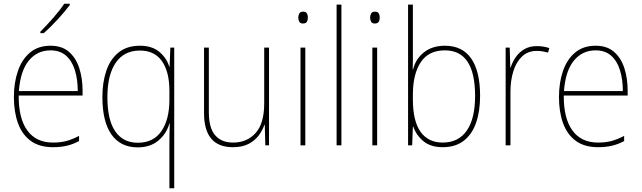

<svg xmlns="http://www.w3.org/2000/svg" viewBox="-20 -785 3465 1037"><path d="M253 -538Q315 -538 353 -504.5Q391 -471 408.5 -416Q426 -361 426 -295V-269H81Q80 -146 127.5 -80.5Q175 -15 266 -15Q306 -15 337 -23Q368 -31 407 -51V-23Q375 -6 341.5 2Q308 10 266 10Q192 10 145.5 -24.5Q99 -59 77 -120Q55 -181 55 -261Q55 -338 76.5 -401Q98 -464 142 -501Q186 -538 253 -538ZM253 -513Q181 -513 135.5 -457.5Q90 -402 82 -293H400Q400 -356 384.5 -406Q369 -456 336.5 -484.5Q304 -513 253 -513ZM357 -758Q331 -723 291.5 -680Q252 -637 216 -606H198V-614Q232 -648 268 -689Q304 -730 327 -765H357Z M895 -13Q895 -32 895.5 -63Q896 -94 897 -118H895Q879 -62 835 -25.5Q791 11 724 11Q631 11 582 -58.5Q533 -128 533 -261Q533 -341 554.5 -403.5Q576 -466 621 -502Q666 -538 736 -538Q801 -538 840.5 -505Q880 -472 894 -425H896L900 -528H921V232H895ZM724 -14Q809 -14 852 -77Q895 -140 895 -246V-293Q895 -398 854.5 -455Q814 -512 736 -512Q650 -512 605 -446Q560 -380 560 -261Q560 -137 602.5 -75.5Q645 -14 724 -14Z M1433 -528V0H1413L1410 -111H1408Q1398 -81 1377.5 -53.5Q1357 -26 1323 -8Q1289 10 1238 10Q1082 10 1082 -174V-528H1108V-179Q1108 -94 1142 -54.5Q1176 -15 1239 -15Q1314 -15 1360.5 -66.5Q1407 -118 1407 -227V-528Z M1617 -722Q1633 -722 1638 -712Q1643 -702 1643 -690Q1643 -677 1637.5 -667.5Q1632 -658 1616 -658Q1602 -658 1596.5 -667.5Q1591 -677 1591 -690Q1591 -702 1596.5 -712Q1602 -722 1617 -722ZM1629 -528V0H1603V-528Z M1824 0H1798V-760H1824Z M2005 -722Q2021 -722 2026 -712Q2031 -702 2031 -690Q2031 -677 2025.5 -667.5Q2020 -658 2004 -658Q1990 -658 1984.5 -667.5Q1979 -677 1979 -690Q1979 -702 1984.5 -712Q1990 -722 2005 -722ZM2017 -528V0H1991V-528Z M2210 -509Q2210 -488 2210 -459.5Q2210 -431 2209 -410H2211Q2225 -467 2270 -502.5Q2315 -538 2383 -538Q2477 -538 2525 -469Q2573 -400 2573 -267Q2573 -185 2551.5 -122.5Q2530 -60 2485 -25Q2440 10 2371 10Q2307 10 2268 -21.5Q2229 -53 2212 -101H2210L2206 0H2184V-760H2210ZM2383 -513Q2295 -513 2252.5 -449Q2210 -385 2210 -274V-248Q2210 -131 2251.5 -73Q2293 -15 2371 -15Q2456 -15 2501 -79.5Q2546 -144 2546 -267Q2546 -513 2383 -513Z M2879 -536Q2917 -536 2947 -525L2940 -501Q2926 -505 2911.5 -507.5Q2897 -510 2879 -510Q2831 -510 2799.5 -480Q2768 -450 2752.5 -400Q2737 -350 2737 -290V0H2711V-528H2733L2736 -420H2738Q2747 -449 2765 -475.5Q2783 -502 2811.5 -519Q2840 -536 2879 -536Z M3197 -538Q3259 -538 3297 -504.5Q3335 -471 3352.5 -416Q3370 -361 3370 -295V-269H3025Q3024 -146 3071.5 -80.5Q3119 -15 3210 -15Q3250 -15 3281 -23Q3312 -31 3351 -51V-23Q3319 -6 3285.5 2Q3252 10 3210 10Q3136 10 3089.5 -24.5Q3043 -59 3021 -120Q2999 -181 2999 -261Q2999 -338 3020.5 -401Q3042 -464 3086 -501Q3130 -538 3197 -538ZM3197 -513Q3125 -513 3079.5 -457.5Q3034 -402 3026 -293H3344Q3344 -356 3328.5 -406Q3313 -456 3280.5 -484.5Q3248 -513 3197 -513Z"/></svg>

Font: Noto Sans Thai SemCond Thin
Style: Regular
Weight: 100
Width: 4
Designer: Monotype Design Team
Foundry: Monotype Imaging Inc.
Version: Version 2.002; ttfautohint (v1.8.4.7-5d5b)